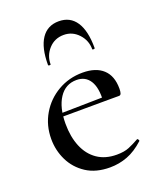

<svg xmlns="http://www.w3.org/2000/svg" viewBox="-123 -705 656 793"><g transform="rotate(-20 205.5 -308.0)"><path d="M224 12Q162 12 120 -15.5Q78 -43 56.5 -87Q35 -131 35 -181Q35 -241 63.5 -289.5Q92 -338 141 -366.5Q190 -395 250 -395Q308 -395 339.5 -366Q371 -337 371 -281Q371 -268 368.5 -260.5Q366 -253 359 -253H290Q294 -313 274.5 -344Q255 -375 216 -375Q167 -375 139.5 -333Q112 -291 112 -220Q112 -163 130 -119.5Q148 -76 183 -52Q218 -28 268 -28Q301 -28 322.5 -37Q344 -46 367 -59Q369 -61 372.5 -56.5Q376 -52 374 -49Q338 -16 301 -2Q264 12 224 12ZM89 -252 88 -267 312 -271V-253ZM138 -472Q138 -470 132.5 -470Q127 -470 127 -474Q127 -549 153.5 -588.5Q180 -628 230 -628Q280 -628 306 -588.5Q332 -549 332 -474Q332 -470 326.5 -470Q321 -470 321 -472Q321 -511 294.5 -539.5Q268 -568 230 -568Q190 -568 164 -539.5Q138 -511 138 -472Z"/></g></svg>

Font: Cormorant Garamond Light Medium
Style: Regular
Weight: 500
Version: Version 4.001